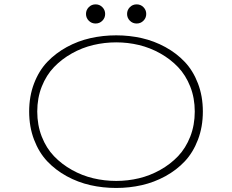

<svg xmlns="http://www.w3.org/2000/svg" viewBox="-20 -872 1090 902"><path d="M461 -774.8Q448 -761.5 429 -761.5Q410 -761.5 397 -774.8Q384 -788 384 -806.5Q384 -825 397 -838.2Q410 -851.5 429 -851.5Q448 -851.5 461 -838.2Q474 -825 474 -806.5Q474 -788 461 -774.8ZM654 -774.8Q641 -761.5 622 -761.5Q603 -761.5 590 -774.8Q577 -788 577 -806.5Q577 -825 590 -838.2Q603 -851.5 622 -851.5Q641 -851.5 654 -838.2Q667 -825 667 -806.5Q667 -788 654 -774.8ZM526 11Q463 11 404.5 -2.2Q346 -15.5 293.5 -44.2Q241 -73 202 -114.2Q163 -155.5 140 -215.8Q117 -276 117 -348Q117 -420 140 -480Q163 -540 202 -581Q241 -622 293.5 -650.8Q346 -679.5 404.8 -692.8Q463.5 -706 526 -706Q588 -706 646.2 -692.8Q704.5 -679.5 757 -650.8Q809.5 -622 848.2 -581Q887 -540 910 -480Q933 -420 933 -348Q933 -276 910 -215.8Q887 -155.5 848.2 -114.2Q809.5 -73 757 -44.2Q704.5 -15.5 646.2 -2.2Q588 11 526 11ZM526 -22Q580.5 -22 632.8 -34.5Q685 -47 732.8 -73.8Q780.5 -100.5 816.5 -138.2Q852.5 -176 873.8 -230.2Q895 -284.5 895 -348Q895 -411.5 873.8 -465.2Q852.5 -519 816.5 -556.8Q780.5 -594.5 732.8 -621.2Q685 -648 632.8 -660.5Q580.5 -673 526 -673Q471 -673 418.2 -660.5Q365.5 -648 317.8 -621.2Q270 -594.5 233.8 -556.8Q197.5 -519 176.2 -465.2Q155 -411.5 155 -348Q155 -284.5 176.2 -230.2Q197.5 -176 233.8 -138.2Q270 -100.5 317.8 -73.8Q365.5 -47 418.2 -34.5Q471 -22 526 -22Z"/></svg>

Font: League Mono Extended Thin
Style: Regular
Weight: 100
Width: 9
Designer: Tyler Finck
Foundry: The League of Moveable Type / Tyler Finck
Version: Version 2.210